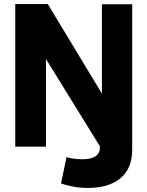

<svg xmlns="http://www.w3.org/2000/svg" viewBox="-20 -721 725 944"><path d="M55 0V-701H215L481 -261V-700H630V13Q630 108 572 155.5Q514 203 414 203Q375 203 342 197Q309 191 280 181L307 52Q329 58 350 60Q371 62 388 62Q426 62 448.5 48Q471 34 471 5V-2L206 -431V0Z"/></svg>

Font: Georama
Style: Bold
Weight: 700
Designer: Jean-Baptiste Levee
Foundry: Production Type
Version: Version 1.000